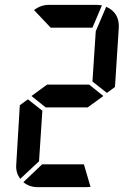

<svg xmlns="http://www.w3.org/2000/svg" viewBox="-20 -770 509 790"><path d="M360.4 -656.2H188.5L120.1 -728.5Q147.5 -750 181.6 -750H380.9L399.4 -748ZM374 -641.6 417 -742.2Q471.7 -717.8 468.8 -656.2L453.1 -412.1L419.9 -387.7L360.4 -434.6ZM153.3 -93.8H325.2L352.5 -1L334 0H134.8Q100.6 0 76.2 -20.5ZM140.6 -106.4 63.5 -34.2Q43.9 -59.6 46.9 -93.8L61.5 -336.9L94.7 -361.3L154.3 -314.5ZM109.4 -375 173.8 -421.9H346.7L405.3 -375L340.8 -328.1H168Z"/></svg>

Font: 7-Segment
Style: Regular
Weight: 400
Designer: Jan Bobrowski
Version: Version 3.0